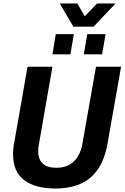

<svg xmlns="http://www.w3.org/2000/svg" viewBox="-20 -1070 715 1102"><path d="M297 12Q183 12 119 -36Q55 -84 55 -184Q55 -200 56.5 -217Q58 -234 62 -253L138 -687H281L204 -246Q202 -236 200.5 -224.5Q199 -213 199 -203Q199 -156 225 -131.5Q251 -107 303 -107Q365 -107 403 -142.5Q441 -178 453 -245L531 -687H675L597 -245Q581 -155 541.5 -98Q502 -41 441 -14.5Q380 12 297 12ZM281 -758 300 -874H404L384 -758ZM461 -758 481 -874H586L566 -758ZM643 -1050 517 -917H401L323 -1050H424L486 -943L435 -944L537 -1050Z"/></svg>

Font: Archivo SemiCondensed
Style: Bold Italic
Weight: 700
Width: 4
Italic angle: -10°
Designer: Hector Gatti
Foundry: Omnibus-Type
Version: Version 2.001